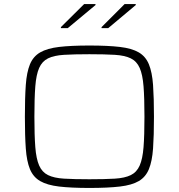

<svg xmlns="http://www.w3.org/2000/svg" viewBox="-20 -921 884 949"><path d="M422 8Q331 8 272 1Q213 -6 178.5 -26Q144 -46 128 -85Q112 -124 107.5 -187Q103 -250 103 -344Q103 -438 107.5 -501Q112 -564 128 -603Q144 -642 178.5 -662Q213 -682 272 -689Q331 -696 422 -696Q513 -696 572.5 -689Q632 -682 666 -662Q700 -642 716 -603Q732 -564 736.5 -501Q741 -438 741 -344Q741 -250 736.5 -187Q732 -124 716 -85Q700 -46 666 -26Q632 -6 572.5 1Q513 8 422 8ZM422 -35Q498 -35 547.5 -38Q597 -41 626.5 -55.5Q656 -70 670.5 -103Q685 -136 689.5 -194Q694 -252 694 -344Q694 -436 689.5 -494Q685 -552 670.5 -585Q656 -618 626.5 -632.5Q597 -647 547.5 -650Q498 -653 422 -653Q346 -653 296.5 -650Q247 -647 217.5 -632.5Q188 -618 173.5 -585Q159 -552 154.5 -494Q150 -436 150 -344Q150 -252 154.5 -194Q159 -136 173.5 -103Q188 -70 217.5 -55.5Q247 -41 296.5 -38Q346 -35 422 -35ZM281 -782V-787L396 -901H452V-896L315 -782ZM482 -782V-787L596 -901H651V-896L515 -782Z"/></svg>

Font: Saira Expanded ExtraLight
Style: Regular
Weight: 250
Width: 7
Designer: Hector Gatti with collaboration of the Omnibus-Type team
Foundry: Omnibus-Type
Version: Version 1.101